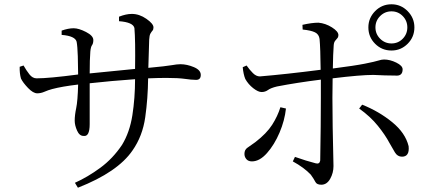

<svg xmlns="http://www.w3.org/2000/svg" viewBox="-20 -832 2040 897"><path d="M536 -733V-754Q569 -767 596 -767Q631 -767 664 -744Q697 -721 697 -704Q697 -694 692.5 -689Q688 -684 683 -675.5Q678 -667 677 -647Q675 -586 673 -515Q758 -523 782.5 -527.5Q807 -532 823 -532Q853 -532 885.5 -518.5Q918 -505 918 -482Q918 -457 893 -459Q875 -459 844 -463.5Q813 -468 757 -468Q720 -468 672 -466Q671 -372 658.5 -284Q646 -196 599 -129Q530 -28 344 45L330 22Q390 -5 448.5 -48Q507 -91 550 -155Q586 -214 598.5 -294Q611 -374 611 -462Q498 -454 399 -443Q399 -296 399 -252Q399 -192 370 -197Q351 -197 340 -222Q329 -247 329 -268Q329 -294 336 -327Q343 -360 345 -437Q269 -428 224 -416Q205 -411 188 -403.5Q171 -396 154 -396Q135 -396 111 -421Q87 -446 78 -465Q71 -489 72 -520L90 -526Q103 -503 117.5 -484.5Q132 -466 151 -466Q208 -466 345 -484Q345 -522 343.5 -569Q342 -616 338 -637Q331 -664 268 -669V-689Q299 -700 324 -700Q348 -700 382 -682.5Q416 -665 416 -645Q416 -629 410 -621Q404 -613 402 -591Q399 -555 399 -489Q504 -499 611 -510Q613 -644 608 -701Q602 -728 536 -733Z M1809 -779Q1778 -779 1756 -757Q1734 -735 1734 -704Q1734 -673 1756 -651Q1778 -629 1809 -629Q1840 -629 1861.5 -651Q1883 -673 1883 -704Q1883 -735 1861.5 -757Q1840 -779 1809 -779ZM1809 -596Q1764 -596 1732.5 -627.5Q1701 -659 1701 -704Q1701 -748 1732.5 -780Q1764 -812 1809 -812Q1853 -812 1884.5 -780Q1916 -748 1916 -704Q1916 -659 1884.5 -627.5Q1853 -596 1809 -596ZM1290 -331 1316 -325Q1310 -269 1286 -212.5Q1262 -156 1227.5 -117Q1193 -78 1157 -78Q1140 -78 1131 -88.5Q1122 -99 1122 -113Q1122 -132 1135.5 -141.5Q1149 -151 1173 -168Q1226 -209 1251.5 -249Q1277 -289 1290 -331ZM1394 -694 1393 -716Q1437 -726 1468 -726Q1501 -723 1531 -704Q1561 -685 1561 -668Q1561 -659 1556 -653.5Q1551 -648 1545.5 -641Q1540 -634 1539 -620Q1536 -581 1535 -512Q1637 -525 1684.5 -534.5Q1732 -544 1747.5 -549Q1763 -554 1774 -554Q1802 -554 1831.5 -539.5Q1861 -525 1861 -508Q1861 -475 1826 -479Q1781 -479 1724 -482Q1664 -482 1534 -466Q1533 -413 1533 -375Q1533 -263 1538 -56Q1538 -24 1522.5 3.5Q1507 31 1481 31Q1460 31 1453.5 18Q1447 5 1432 -16Q1401 -49 1348 -78L1358 -99Q1412 -80 1455 -69Q1473 -64 1476 -82Q1479 -249 1479 -376Q1479 -408 1479 -460Q1367 -446 1274 -428Q1245 -421 1232 -411.5Q1219 -402 1202 -402Q1186 -402 1163 -420Q1140 -438 1126 -463Q1117 -485 1114 -518L1132 -526Q1146 -506 1161.5 -490.5Q1177 -475 1194 -475Q1314 -485 1478 -506Q1477 -607 1473 -650Q1470 -672 1451.5 -681Q1433 -690 1394 -694ZM1658 -325 1672 -343Q1750 -312 1812 -261.5Q1874 -211 1889 -149Q1894 -100 1858 -100Q1837 -100 1825 -120Q1813 -140 1799 -165Q1780 -201 1745.5 -244Q1711 -287 1658 -325Z"/></svg>

Font: Han-Nom Khai
Style: Regular
Weight: 400
Version: Version 1.200;June 22, 2023;FontCreator 14.0.0.2814 64-bit